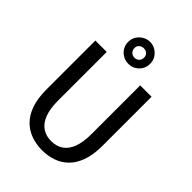

<svg xmlns="http://www.w3.org/2000/svg" viewBox="-267 -1053 1184 1184"><g transform="rotate(45 325.0 -461.0)"><path d="M326 11Q276 11 231.5 -4.5Q187 -20 153 -53.5Q119 -87 99.8 -141.2Q80.5 -195.5 80.5 -272V-700H179.5V-276.5Q179.5 -205 197.2 -159Q215 -113 247.8 -90.8Q280.5 -68.5 326 -68.5Q371.5 -68.5 404.2 -90.8Q437 -113 454.2 -159Q471.5 -205 471.5 -276.5V-700H570.5V-272Q570.5 -195.5 551.5 -141.2Q532.5 -87 499 -53.5Q465.5 -20 421 -4.5Q376.5 11 326 11ZM326 -742Q299.5 -742 277.5 -754.5Q255.5 -767 242.2 -788.8Q229 -810.5 229 -838Q229 -864 242.2 -885.5Q255.5 -907 277.5 -920Q299.5 -933 326 -933Q351.5 -933 373.2 -920Q395 -907 408 -885.5Q421 -864 421 -838Q421 -810.5 408 -788.8Q395 -767 373.2 -754.5Q351.5 -742 326 -742ZM326 -795.5Q343.5 -795.5 355.5 -807.2Q367.5 -819 367.5 -838.5Q367.5 -856 355.5 -867Q343.5 -878 326 -878Q308 -878 295.8 -867Q283.5 -856 283.5 -838.5Q283.5 -819 295.8 -807.2Q308 -795.5 326 -795.5Z"/></g></svg>

Font: Trispace Thin
Style: Regular
Weight: 400
Version: Version 1.210